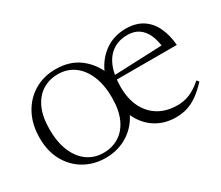

<svg xmlns="http://www.w3.org/2000/svg" viewBox="-87 -647 988 857"><g transform="rotate(-30 407.5 -218.0)"><path d="M254.5 -14.5Q298.5 -14.5 333.5 -36Q368.5 -57.5 388.8 -101.2Q409 -145 409 -210Q409 -275.5 389 -322.8Q369 -370 333.8 -395.5Q298.5 -421 251 -421Q207 -421 172 -399.5Q137 -378 116.8 -334.5Q96.5 -291 96.5 -225.5Q96.5 -160 116.2 -112.8Q136 -65.5 171.5 -40Q207 -14.5 254.5 -14.5ZM446.5 -118.5Q420.5 -57 368.8 -23.5Q317 10 252 10Q191 10 142.8 -17.8Q94.5 -45.5 66.8 -95.8Q39 -146 39 -213.5Q39 -283.5 66.8 -335.5Q94.5 -387.5 143 -416.5Q191.5 -445.5 253.5 -445.5Q325.5 -445.5 374.8 -408.5Q424 -371.5 447.5 -311H432Q454 -372 501.8 -408.8Q549.5 -445.5 615 -445.5Q666.5 -445.5 701 -423Q735.5 -400.5 754.2 -360.5Q773 -320.5 777 -268.5H458V-290L741 -301.5L719 -280.5Q715.5 -324.5 702 -355Q688.5 -385.5 665 -401.5Q641.5 -417.5 607.5 -417.5Q563.5 -417.5 531.8 -396.2Q500 -375 483 -333.2Q466 -291.5 466 -230.5Q466 -169.5 488.2 -125.2Q510.5 -81 550.8 -57.2Q591 -33.5 647 -33.5Q668.5 -33.5 688.8 -38.8Q709 -44 730 -56Q751 -68 773.5 -87.5L782.5 -76.5Q754 -46 727.8 -27Q701.5 -8 674.2 1Q647 10 613.5 10Q550 10 502.5 -23.5Q455 -57 432 -118.5Z"/></g></svg>

Font: Newsreader 24pt Light
Style: Regular
Weight: 300
Designer: Hugues Gentile
Foundry: Production Type
Version: Version 1.003